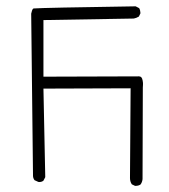

<svg xmlns="http://www.w3.org/2000/svg" viewBox="-20 -548 540 613"><path d="M412.6 45.4Q422.4 45.4 428.7 41Q434.1 33.7 435.1 23.9L436 -268.6Q436.5 -274.4 436.5 -277.1Q436.5 -279.8 436.5 -283.2Q436.5 -286.6 435.5 -290.5Q434.1 -298.3 431.2 -301.3Q428.2 -304.2 423.8 -304.2L118.7 -303.2V-483.9L407.2 -488.8Q415 -490.2 423.3 -495.1L428.2 -504.9Q428.2 -505.9 428.2 -508.3Q428.2 -510.7 427.2 -514.6Q426.3 -518.6 424.3 -522L413.1 -527.8Q119.1 -523.4 87.4 -521L85.4 -520Q82 -516.1 79.6 -504.4L85.4 14.2Q85.9 21.5 90.3 27.3L102.1 32.7Q103.5 33.2 105 33.2Q113.3 33.2 118.7 28.8L124.5 17.6L118.7 -265.1L397 -266.1L395 20.5Q395 31.7 400.9 40.5L411.1 45.4Q412.1 45.4 412.6 45.4Z"/></svg>

Font: NaikaiFont
Style: Light
Weight: 300
Version: Version 1.89